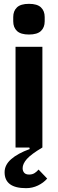

<svg xmlns="http://www.w3.org/2000/svg" viewBox="-20 -769 302 1001"><path d="M131 -589Q88 -589 68.5 -607.5Q49 -626 49 -658V-680Q49 -712 68.5 -730.5Q88 -749 131 -749Q174 -749 193.5 -730.5Q213 -712 213 -680V-658Q213 -626 193.5 -607.5Q174 -589 131 -589ZM226 162Q207 184 178 198Q149 212 116 212Q4 212 4 129Q4 91 38 61Q72 31 135 8L133 0H61V-525H201V0Q142 35 120 60Q98 85 98 108Q98 122 106 131.5Q114 141 132 141Q149 141 161 133Q173 125 181 115Z"/></svg>

Font: IBM Plex Sans Cond
Style: Bold
Weight: 700
Width: 3
Designer: Mike Abbink, Paul van der Laan, Pieter van Rosmalen
Foundry: Bold Monday
Version: Version 1.3